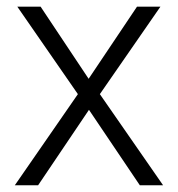

<svg xmlns="http://www.w3.org/2000/svg" viewBox="-20 -548 527 568"><path d="M100.1 -528.3 242.2 -314.9 385.3 -528.3H454.6L275.4 -269.5L462.4 0H393.6L243.2 -223.1L92.8 0H23.9L210.4 -269.5L31.2 -528.3Z"/></svg>

Font: Vazirmatn RD UI FD ExtraLight
Style: Regular
Weight: 200
Designer: Saber Rastikerdar
Foundry: Saber Rastikerdar
Version: Version 33.003